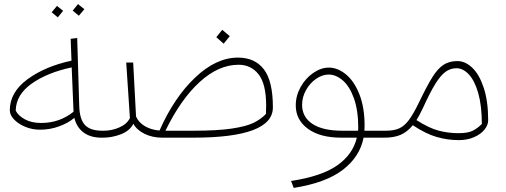

<svg xmlns="http://www.w3.org/2000/svg" viewBox="-20 -674 2479 940"><path d="M507 -17 487 0H477Q423 0 389 -25.5Q355 -51 344 -97Q313 -71 268.5 -55Q224 -39 176 -39Q138 -39 104 -53Q70 -67 49 -89Q28 -111 28 -134Q28 -222 114 -285.5Q200 -349 330 -377L326 -484L358 -488L368 -153Q370 -90 396 -62Q422 -34 481 -34H490ZM181 -72Q272 -72 340 -127L331 -344Q212 -319 135 -264.5Q58 -210 57 -132Q69 -108 101.5 -90Q134 -72 181 -72ZM336 -622 362 -654 393 -629 366 -597ZM233 -614 259 -645 289 -621 263 -589Z M1075 -460 1039 -492 1068 -528 1105 -497ZM1316 -148Q1316 0 926 0H774Q726 0 687.5 -19Q649 -38 633 -68Q615 -33 571.5 -16.5Q528 0 485 0L467 -16L488 -34Q528 -34 565 -50.5Q602 -67 616 -96L598 -368H632L646 -104Q658 -75 689 -56.5Q720 -38 761 -35Q832 -196 935 -294Q1038 -392 1145 -392Q1228 -392 1272 -334.5Q1316 -277 1316 -148ZM1283 -157Q1283 -263 1246 -310Q1209 -357 1148 -357Q1050 -357 957.5 -272.5Q865 -188 790 -34H926Q1044 -34 1114.5 -44.5Q1185 -55 1221 -72.5Q1257 -90 1282 -116Q1283 -130 1283 -157Z M1858 0H1760Q1742 93 1659 157Q1576 221 1418 246L1405 212Q1556 189 1632 135Q1708 81 1727 0H1651Q1547 0 1487.5 -43.5Q1428 -87 1428 -158Q1428 -205 1451.5 -247.5Q1475 -290 1513 -316.5Q1551 -343 1590 -343Q1633 -343 1673.5 -310Q1714 -277 1739.5 -212.5Q1765 -148 1765 -58Q1765 -42 1764 -34H1861L1878 -17ZM1734 -46Q1734 -133 1713 -192Q1692 -251 1658.5 -280Q1625 -309 1589 -309Q1558 -309 1527.5 -288Q1497 -267 1478 -232.5Q1459 -198 1459 -161Q1459 -101 1509.5 -67.5Q1560 -34 1656 -34H1733Z M2370 -85Q2370 -62 2352 -39.5Q2334 -17 2301 -2.5Q2268 12 2226 12Q2171 12 2117.5 -3.5Q2064 -19 2001 -61Q1973 -27 1940.5 -13.5Q1908 0 1863 0H1858L1838 -17L1861 -34H1869Q1909 -34 1934.5 -45.5Q1960 -57 1982 -86.5Q2004 -116 2032 -174Q2071 -255 2097 -296.5Q2123 -338 2151 -356.5Q2179 -375 2219 -375Q2258 -375 2292.5 -342Q2327 -309 2348.5 -243.5Q2370 -178 2370 -85ZM2339 -67Q2339 -156 2321.5 -217.5Q2304 -279 2275.5 -309.5Q2247 -340 2215 -340Q2186 -340 2162 -323Q2138 -306 2112 -264.5Q2086 -223 2051 -146Q2032 -106 2019 -86Q2080 -47 2127 -34.5Q2174 -22 2225 -22Q2271 -22 2294.5 -34Q2318 -46 2339 -67Z"/></svg>

Font: FiraGO UltraLight
Style: Italic
Weight: 200
Italic angle: -8°
Designer: bBox Type GmbH
Foundry: bBox Type GmbH
Version: Version 1.001